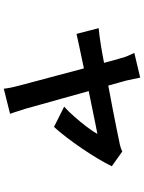

<svg xmlns="http://www.w3.org/2000/svg" viewBox="110 -786 779 1040"><g transform="rotate(90 500.0 -265.5)"><path d="M400 -635Q403 -618 407.5 -598.5Q412 -579 416 -559Q421 -541 428 -516Q435 -491 443 -462Q507 -474 570 -486Q633 -498 681.5 -508Q730 -518 749 -522Q778 -527 800 -538L880 -481Q864 -448 839 -406Q814 -364 784 -320Q754 -276 723.5 -236Q693 -196 667 -168L557 -223Q583 -246 612 -279Q641 -312 666.5 -345.5Q692 -379 705 -403Q693 -401 658.5 -394Q624 -387 575.5 -377Q527 -367 473 -356Q492 -287 511.5 -217.5Q531 -148 546.5 -93Q562 -38 569 -12Q572 -4 577 12Q582 28 587 44Q592 60 596 70L460 104Q458 84 453 60.5Q448 37 442 16Q435 -11 420 -67Q405 -123 386.5 -192.5Q368 -262 350 -330Q287 -317 236.5 -306Q186 -295 163 -290L132 -410Q156 -412 177.5 -415Q199 -418 224 -422Q235 -424 260.5 -428Q286 -432 320 -439Q305 -497 294 -532Q289 -552 281.5 -569.5Q274 -587 266 -603Z"/></g></svg>

Font: Chiron Sans HK TT
Style: Bold
Weight: 700
Designer: Ryoko NISHIZUKA 西塚涼子 (kana, bopomofo & ideographs); Paul D. Hunt (Latin, Greek & Cyrillic); Sandoll Communications 산돌커뮤니
Foundry: Adobe
Version: Version 2.022;hotconv 1.0.109;makeotfexe 2.5.65596